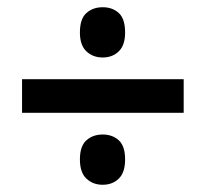

<svg xmlns="http://www.w3.org/2000/svg" viewBox="-20 -618 570 531"><path d="M264 -459Q237 -459 219 -476Q201 -493 201 -528Q201 -566 219 -582Q237 -598 264 -598Q291 -598 308.5 -582Q326 -566 326 -528Q326 -493 308.5 -476Q291 -459 264 -459ZM41 -306V-399H488V-306ZM264 -107Q237 -107 219 -124Q201 -141 201 -177Q201 -214 219 -230Q237 -246 264 -246Q291 -246 308.5 -230Q326 -214 326 -177Q326 -141 308.5 -124Q291 -107 264 -107Z"/></svg>

Font: Noto Sans SemiCondensed SemiBold
Style: Regular
Weight: 600
Width: 4
Designer: Monotype Design Team
Foundry: Monotype Imaging Inc.
Version: Version 2.013; ttfautohint (v1.8.4.7-5d5b)